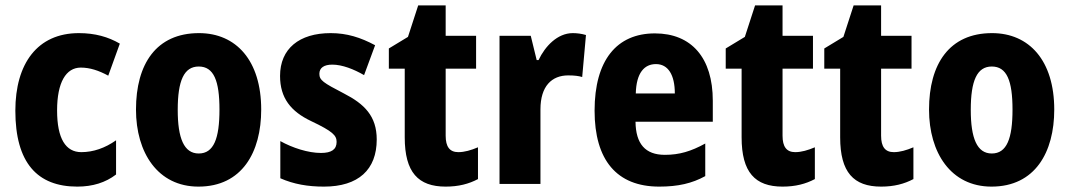

<svg xmlns="http://www.w3.org/2000/svg" viewBox="-20 -683 3973 713"><path d="M267 10C324 10 372 -5 411 -35V-162C370 -133 326 -118 282 -118C224 -118 192 -168 192 -273C192 -377 225 -432 280 -432C314 -432 347 -421 382 -402L425 -521C382 -546 333 -560 273 -560C119 -560 37 -447 37 -272C37 -78 119 10 267 10Z M950 -276C950 -458 857 -560 719 -560C560 -560 485 -445 485 -276C485 -116 566 10 717 10C879 10 950 -118 950 -276ZM640 -275C640 -383 663 -436 718 -436C774 -436 795 -383 795 -276C795 -169 774 -113 718 -113C663 -113 640 -170 640 -275Z M1379 -165C1379 -252 1333 -297 1257 -336C1180 -376 1166 -385 1166 -409C1166 -431 1183 -443 1214 -443C1251 -443 1294 -426 1332 -404L1373 -515C1319 -544 1268 -560 1208 -560C1091 -560 1020 -502 1020 -401C1020 -319 1060 -269 1136 -233C1216 -195 1230 -180 1230 -156C1230 -128 1211 -115 1172 -115C1124 -115 1066 -134 1021 -159V-21C1071 1 1123 10 1183 10C1311 10 1379 -53 1379 -165Z M1682 -118C1650 -118 1635 -138 1635 -179V-428H1748V-550H1635V-663H1533L1495 -546L1424 -503V-428H1483V-173C1483 -43 1533 10 1635 10C1683 10 1721 0 1755 -18V-136C1729 -125 1705 -118 1682 -118Z M2107 -560C2050 -560 2004 -511 1980 -460H1973L1951 -550H1835V0H1987V-277C1987 -363 2029 -403 2090 -403C2113 -403 2129 -401 2142 -397L2156 -553C2139 -558 2122 -560 2107 -560Z M2412 -559C2270 -559 2188 -459 2188 -272C2188 -89 2270 10 2428 10C2498 10 2550 -2 2599 -29V-150C2546 -121 2503 -108 2449 -108C2376 -108 2341 -149 2340 -231H2627V-309C2627 -468 2548 -559 2412 -559ZM2416 -445C2461 -445 2486 -405 2486 -336H2341C2343 -413 2373 -445 2416 -445Z M2933 -118C2901 -118 2886 -138 2886 -179V-428H2999V-550H2886V-663H2784L2746 -546L2675 -503V-428H2734V-173C2734 -43 2784 10 2886 10C2934 10 2972 0 3006 -18V-136C2980 -125 2956 -118 2933 -118Z M3299 -118C3267 -118 3252 -138 3252 -179V-428H3365V-550H3252V-663H3150L3112 -546L3041 -503V-428H3100V-173C3100 -43 3150 10 3252 10C3300 10 3338 0 3372 -18V-136C3346 -125 3322 -118 3299 -118Z M3895 -276C3895 -458 3802 -560 3664 -560C3505 -560 3430 -445 3430 -276C3430 -116 3511 10 3662 10C3824 10 3895 -118 3895 -276ZM3585 -275C3585 -383 3608 -436 3663 -436C3719 -436 3740 -383 3740 -276C3740 -169 3719 -113 3663 -113C3608 -113 3585 -170 3585 -275Z"/></svg>

Font: Noto Sans Khmer UI Condensed ExtraBold
Style: Regular
Weight: 800
Width: 3
Designer: Danh Hong and the Monotype Design Team
Foundry: Monotype Imaging Inc.
Version: Version 2.002